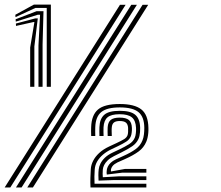

<svg xmlns="http://www.w3.org/2000/svg" viewBox="-88 -821 969 841"><path d="M116.7 -440.8V-786.2H67.1L-20.1 -745.9L-20.8 -756.4L60.4 -800.8H134.8V-440.8ZM44.2 -440.8V-612.9L62.7 -724.2L58.8 -724.5L-17.9 -707.4L-18.4 -717.9L66.3 -740.4H77.5L62.5 -617.4V-440.8ZM80.5 -440.8V-621.9L87.5 -756.4H77.3L-18.9 -726.2L-19.6 -736.6L71.9 -771.8H102.5L98.5 -626.4V-440.8ZM-18 0 487.1 -800H511.7L6.6 0ZM-67.5 0 437.5 -800H462.2L-42.8 0ZM31.5 0 536.5 -800H561.2L56.2 0ZM379.7 -56.4Q378.9 -60.2 378.9 -65.9Q379 -71.7 379.9 -77Q380.9 -84.3 385 -92.5Q389.1 -100.7 397.5 -108.6Q405.9 -116.6 419.5 -122.9L452.1 -137.7Q485.1 -152.4 506.1 -167.7Q527 -183 536.1 -206.3Q540.6 -217.2 542.4 -231.8Q544.2 -246.4 544.1 -260.9Q543.8 -309 518.8 -329.7Q493.8 -350.5 436.6 -350.5Q380.9 -350.5 355.9 -330.4Q330.9 -310.4 329.3 -264.1Q329 -254.6 329 -244.8Q328.9 -235.1 329.4 -225.2H311.4Q310.9 -238.3 310.9 -246.9Q311 -255.4 311.3 -264.2Q313 -317 341.1 -341.2Q369.3 -365.4 436.6 -365.4Q500.8 -365.4 530.9 -341.9Q561 -318.3 562.1 -260.9Q562.5 -249.5 561.5 -238.6Q560.5 -227.6 558.3 -217.9Q556.2 -208.1 552.7 -200.1Q542 -174.4 519.1 -157.5Q496.1 -140.6 459.7 -124.3L426.7 -109.7Q419.5 -106.1 413.8 -102Q408.1 -97.8 404.3 -92.6Q400.4 -87.3 398.2 -80.1Q397.9 -76.9 397.9 -75.1Q397.9 -73.2 398.1 -69.9L458.8 -80.9H553.1V-64.7H447.5ZM308.4 0Q307.2 -22.4 308 -41.8Q308.7 -61.2 309.7 -80.3Q310.8 -98.4 319.9 -116.4Q328.9 -134.5 346.4 -150.8Q364 -167.1 390.2 -179.3L422.4 -194.3Q445 -204.8 456 -211.7Q467 -218.5 470.8 -229.1Q472.6 -234.3 473.1 -243.3Q473.6 -252.2 473.1 -260.8Q472.1 -276.9 463.6 -283.9Q455.2 -290.9 436.6 -290.9Q419.2 -290.9 411.2 -284.5Q403.2 -278.2 401.8 -264.4Q400.8 -255.8 401.1 -246Q401.4 -236.1 401.7 -225.2H383.7Q383.3 -235.5 383.2 -245.2Q383.2 -255 383.6 -263.8Q385.2 -286.4 397.5 -296.1Q409.7 -305.8 436.6 -305.8Q463.9 -305.8 476.4 -295.5Q489 -285.2 489.8 -260.3Q490.2 -251 488.9 -240.8Q487.6 -230.5 485.3 -224.6Q479.3 -209.8 464.9 -200.6Q450.6 -191.4 430.2 -181.6L398.1 -166.3Q378.8 -157 363.1 -143.7Q347.4 -130.4 337.8 -114Q328.2 -97.5 326.9 -78.6Q325.8 -63 325.5 -47.4Q325.3 -31.9 326.1 -16.2H553.1V0ZM343.7 -29.9Q342.9 -42.2 342.9 -54.1Q342.9 -65.9 344.3 -78.8Q345.6 -91.6 352.2 -104.8Q358.8 -118 371.6 -130.3Q384.4 -142.6 404.5 -152.2L436.9 -167.6Q459.6 -178.4 477.5 -189.6Q495.5 -200.9 502.7 -218.6Q505.8 -226.2 507.1 -237.8Q508.4 -249.4 507.9 -260.7Q506.4 -293.5 489.4 -307.1Q472.5 -320.7 436.6 -320.7Q399.1 -320.7 383.1 -307.2Q367.2 -293.7 365.5 -264Q365.2 -254.5 365.2 -245.1Q365.2 -235.6 365.7 -225.2H347.5Q347.1 -236.6 347.2 -246.1Q347.2 -255.6 347.5 -264.3Q348.9 -300.8 368.7 -318.2Q388.4 -335.6 436.6 -335.6Q484.1 -335.6 504.5 -318.2Q525 -300.7 525.9 -260.7Q526.2 -251.7 525.4 -242.6Q524.7 -233.6 522.9 -225.8Q521.2 -218 518.3 -211.9Q509.8 -193.4 491.5 -180.7Q473.2 -168 443.8 -153.4L411.3 -137.2Q394.5 -128.8 383.9 -118.7Q373.3 -108.5 368.2 -98.1Q363.1 -87.7 362.3 -78Q361.7 -68.5 361.6 -60.4Q361.4 -52.3 362.3 -44.7L430.4 -48.5H553.1V-32.3H410.4Z"/></svg>

Font: Big Shoulders Inline Text SC Thin
Style: Regular
Weight: 100
Designer: Patric King
Foundry: XO Type Co
Version: Version 2.002